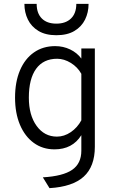

<svg xmlns="http://www.w3.org/2000/svg" viewBox="-20 -762 600 995"><path d="M236.5 213 202 157Q306 151 353.8 118.2Q401.5 85.5 401.5 19V-61.5Q355.5 12 262.5 12Q201 12 155 -21.5Q109 -55 83.5 -115.2Q58 -175.5 58 -256Q58 -337.5 83.5 -397.5Q109 -457.5 155.8 -490.2Q202.5 -523 266 -523Q307.5 -523 343.5 -505.8Q379.5 -488.5 401.5 -458.5V-511H471.5V-1.5Q471.5 101 413.8 153.5Q356 206 236.5 213ZM275 -54Q312.5 -54 346.8 -77.2Q381 -100.5 401.5 -138.5V-379.5Q382 -414.5 347 -436Q312 -457.5 276 -457.5Q205 -457.5 167.2 -405.5Q129.5 -353.5 129.5 -256Q129.5 -165 169.8 -109.5Q210 -54 275 -54ZM272 -579.5Q216 -579.5 179.2 -601.8Q142.5 -624 124.5 -660.8Q106.5 -697.5 106.5 -742H170Q170 -693 196.8 -666.2Q223.5 -639.5 272 -639.5Q320.5 -639.5 348 -666.2Q375.5 -693 375.5 -742H439Q439 -697.5 420.8 -660.5Q402.5 -623.5 365.5 -601.5Q328.5 -579.5 272 -579.5Z"/></svg>

Font: Overpass Light
Style: Regular
Weight: 300
Designer: Delve Withrington, Dave Bailey, Thomas Jockin
Foundry: Delve Fonts LLC
Version: Version 4.000; ttfautohint (v1.8.3)